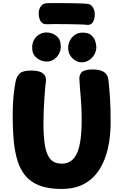

<svg xmlns="http://www.w3.org/2000/svg" viewBox="-20 -1232 796 1260"><path d="M83 -700Q90 -731 109.5 -750Q129 -769 186 -769Q239 -769 262.5 -749.5Q286 -730 281 -696Q279 -684 276.5 -655.5Q274 -627 271.5 -588.5Q269 -550 267 -508Q265 -466 265 -427Q265 -337 275 -277Q285 -217 311 -187.5Q337 -158 386 -158Q418 -158 442.5 -173.5Q467 -189 483.5 -223Q500 -257 508 -313Q516 -369 516 -451Q516 -527 510 -591.5Q504 -656 501 -711Q499 -742 517 -759Q535 -776 586 -776Q629 -776 651 -765.5Q673 -755 682 -738.5Q691 -722 692 -703Q695 -674 697.5 -646.5Q700 -619 702 -588Q704 -557 705 -518Q706 -479 706 -427Q706 -338 688.5 -259.5Q671 -181 633 -120.5Q595 -60 533.5 -26Q472 8 383 8Q295 8 237.5 -15Q180 -38 146 -79.5Q112 -121 95 -177Q78 -233 71 -299Q67 -338 65 -389Q63 -440 63.5 -496Q64 -552 69 -605Q74 -658 83 -700ZM288 -828Q250 -828 220.5 -852Q191 -876 191 -918Q191 -951 205 -973.5Q219 -996 240.5 -1007.5Q262 -1019 284 -1019Q322 -1019 350.5 -996Q379 -973 379 -927Q379 -901 366.5 -878Q354 -855 333 -841.5Q312 -828 288 -828ZM516 -823Q482 -823 454.5 -850.5Q427 -878 427 -918Q427 -941 438 -964Q449 -987 470.5 -1002.5Q492 -1018 522 -1018Q560 -1018 579.5 -1000.5Q599 -983 605.5 -961Q612 -939 612 -923Q612 -896 598.5 -873Q585 -850 563 -836.5Q541 -823 516 -823ZM285 -1073Q260 -1072 247 -1092.5Q234 -1113 234 -1146Q234 -1171 248 -1190.5Q262 -1210 285 -1211Q303 -1212 339.5 -1212Q376 -1212 418.5 -1211.5Q461 -1211 497.5 -1210Q534 -1209 552 -1207Q577 -1205 589.5 -1184Q602 -1163 602 -1139Q602 -1107 589.5 -1086.5Q577 -1066 552 -1069Q534 -1071 497.5 -1072Q461 -1073 418.5 -1073.5Q376 -1074 339.5 -1074Q303 -1074 285 -1073Z"/></svg>

Font: Playpen Sans ExtraBold
Style: Regular
Weight: 800
Designer: Laura Meseguer, Veronika Burian, José Scaglione
Foundry: TypeTogether
Version: Version 1.001